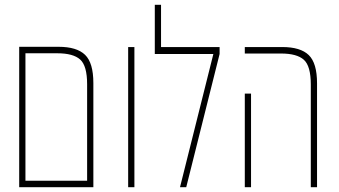

<svg xmlns="http://www.w3.org/2000/svg" viewBox="-20 -780 1411 800"><path d="M60 0V-585H224Q300 -585 334.5 -551.5Q369 -518 369 -434V0ZM86 -27H343V-429Q343 -506 314 -532Q285 -558 219 -558H86Z M514 0V-584H540V0Z M651 -584H895V-555L756 0H730L869 -555H625V-760H651Z M1275 0V-428Q1275 -505 1246 -531Q1217 -557 1151 -557H1000V-584H1156Q1232 -584 1266.5 -550.5Q1301 -517 1301 -433V0ZM1000 0V-390H1026V0Z"/></svg>

Font: Noto Sans Hebrew ExtraCondensed Thin
Style: Regular
Weight: 100
Width: 2
Designer: Monotype Design Team
Foundry: Monotype Imaging Inc.
Version: Version 2.004; ttfautohint (v1.8.4.7-5d5b)